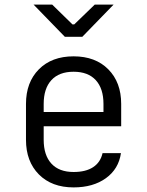

<svg xmlns="http://www.w3.org/2000/svg" viewBox="-20 -805 640 835"><path d="M507 -256H170V-197Q170 -130 203.5 -93.5Q237 -57 300 -57Q353 -57 385 -78Q417 -99 426 -139H506Q496 -70 440.5 -30Q385 10 300 10Q205 10 149 -46.5Q93 -103 93 -197V-353Q93 -447 149 -503.5Q205 -560 300 -560Q395 -560 451 -503.5Q507 -447 507 -353ZM170 -318H430V-353Q430 -420 396.5 -456.5Q363 -493 300 -493Q237 -493 203.5 -456.5Q170 -420 170 -353ZM338 -645H262L126 -785H207L295 -699H303L392 -785H474Z"/></svg>

Font: JetBrains Mono Semi Light
Style: Regular
Weight: 350
Monospace: yes
Designer: Philipp Nurullin, Konstantin Bulenkov
Foundry: JetBrains
Version: 2.002